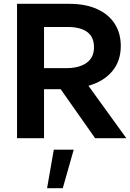

<svg xmlns="http://www.w3.org/2000/svg" viewBox="-20 -722 680 1003"><path d="M210 0V-256H297L477 0H640L442 -274Q521 -296 566 -349.5Q611 -403 611 -482Q611 -548 579.5 -597.5Q548 -647 487.5 -674.5Q427 -702 344 -702H69V0ZM210 -581H334Q400 -581 435.5 -555Q471 -529 471 -475Q471 -421 432 -393.5Q393 -366 326 -366H210ZM365 60H261L226 261H308Z"/></svg>

Font: Geom SemiBold
Style: Bold
Weight: 600
Version: Version 1.102